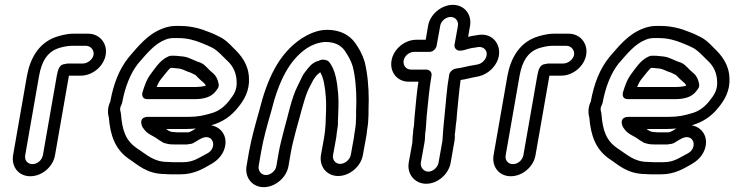

<svg xmlns="http://www.w3.org/2000/svg" viewBox="-20 -690 3029 792"><path d="M157 -50C153 -29 134 -13 114 -13C94 -13 80 -29 84 -50L141 -376C152 -440 177 -474 215 -489C231 -495 257 -501 273 -501H335C354 -501 369 -483 366 -464C363 -445 341 -428 322 -428H260C256 -428 253 -427 249 -426C224 -425 219 -402 214 -376ZM207 -50 264 -376C264 -377 265 -377 265 -378H314C361 -378 408 -416 416 -464C424 -511 391 -551 344 -551H282C255 -551 225 -543 204 -535C138 -509 104 -448 91 -376L34 -50C26 -2 57 37 105 37C153 37 199 -2 207 -50Z M588 -281H772C794 -281 844 -279 870 -314C876 -322 884 -329 882 -343C879 -363 870 -378 861 -386L844 -401C838 -408 833 -412 828 -417C813 -432 802 -433 794 -436L778 -443C762 -449 753 -455 735 -457L714 -459C708 -460 704 -460 699 -460H686C682 -460 678 -459 674 -457C638 -441 618 -405 605 -389C585 -364 576 -336 568 -310C565 -300 565 -281 588 -281ZM626 -331C631 -343 636 -353 642 -361C658 -380 673 -402 684 -410H690C693 -410 697 -409 700 -409L720 -407C732 -405 740 -400 753 -395L767 -390C778 -385 787 -380 787 -380C793 -373 800 -367 805 -362L822 -347C825 -344 827 -341 829 -337C821 -333 798 -331 780 -331ZM699 -145C682 -145 675 -151 665 -158H750C763 -158 776 -159 788 -160C777 -154 768 -146 756 -144H714C713 -144 705 -145 699 -145ZM851 -173C897 -186 933 -210 962 -247C986 -276 1010 -315 1007 -368C1005 -425 974 -463 941 -494C927 -509 907 -529 882 -540L866 -548C857 -552 850 -555 839 -559C810 -571 770 -583 723 -583H704C686 -583 668 -579 650 -572C587 -548 548 -496 512 -455C472 -406 448 -344 435 -271C426 -253 422 -229 429 -205C435 -131 455 -74 511 -35C547 -12 584 28 662 28C669 29 678 29 684 29H726C780 29 818 6 849 -12C871 -24 893 -43 904 -71C924 -124 894 -166 851 -173ZM672 -22C613 -22 586 -52 544 -79C500 -109 484 -150 479 -220C478 -229 474 -236 476 -245C477 -252 483 -260 484 -267C496 -333 519 -389 549 -427C587 -471 618 -509 661 -526C673 -531 685 -533 695 -533H714C753 -533 784 -524 813 -512C821 -508 829 -506 837 -502L854 -494C877 -483 900 -456 919 -438C940 -419 955 -390 956 -356C959 -321 945 -299 924 -273C904 -248 881 -231 852 -223C822 -214 796 -208 759 -208H594C594 -208 552 -212 565 -172C566 -168 569 -164 571 -161L578 -152C592 -136 608 -131 622 -122C633 -114 641 -109 653 -102C654 -101 657 -100 658 -100L669 -97C680 -94 696 -94 706 -94H748C753 -94 758 -95 762 -96C768 -96 774 -98 778 -100C795 -110 809 -120 821 -123C850 -130 866 -106 857 -81C852 -69 845 -62 831 -55C798 -38 777 -21 735 -21H693C689 -21 680 -22 672 -22Z M1440 -123 1427 -51C1423 -31 1403 -14 1383 -14C1364 -14 1350 -31 1354 -51L1367 -123C1368 -130 1369 -140 1370 -148C1372 -162 1375 -174 1374 -188C1375 -223 1378 -266 1375 -302C1371 -350 1364 -403 1337 -435C1331 -442 1319 -444 1310 -444C1304 -444 1299 -441 1294 -439C1266 -433 1249 -406 1244 -400C1239 -394 1232 -385 1227 -375L1208 -336C1182 -286 1168 -210 1152 -156C1145 -128 1135 -91 1130 -63L1120 -5C1117 15 1096 32 1077 32C1058 32 1044 15 1047 -5L1057 -63C1067 -120 1081 -169 1098 -228C1129 -353 1172 -442 1247 -492C1269 -506 1294 -515 1321 -517C1363 -517 1387 -502 1402 -481C1416 -460 1428 -440 1435 -416C1446 -374 1450 -320 1450 -269C1447 -220 1452 -195 1444 -151C1442 -141 1441 -131 1440 -123ZM1317 -123 1304 -51C1296 -4 1327 36 1375 36C1422 36 1469 -3 1477 -51L1490 -123C1492 -132 1493 -140 1494 -152C1503 -202 1499 -234 1501 -276V-277C1501 -333 1496 -388 1484 -436C1474 -468 1461 -490 1445 -513C1422 -545 1384 -567 1329 -567C1289 -567 1252 -549 1225 -532C1127 -467 1081 -360 1049 -232C1033 -175 1018 -123 1007 -63L997 -5C989 42 1020 82 1068 82C1116 82 1162 42 1170 -5L1180 -63C1184 -87 1194 -125 1201 -152C1217 -206 1233 -279 1252 -321L1271 -358C1281 -374 1285 -380 1301 -392C1315 -369 1321 -331 1324 -290C1327 -258 1324 -213 1323 -178C1322 -162 1320 -139 1317 -123Z M1805 -109 1789 -19C1786 0 1766 18 1747 18C1728 18 1713 0 1716 -19L1731 -102C1734 -120 1733 -132 1734 -140C1738 -161 1738 -192 1740 -211C1746 -269 1750 -319 1760 -378C1763 -393 1750 -403 1739 -403H1675C1655 -403 1642 -420 1645 -440C1648 -459 1668 -476 1688 -476H1752C1767 -476 1779 -490 1781 -501L1796 -584C1799 -603 1819 -620 1839 -620C1859 -620 1872 -603 1869 -584L1855 -506C1852 -491 1865 -481 1876 -481C1891 -481 1903 -486 1910 -488C1921 -491 1930 -493 1941 -494L1953 -496C1964 -497 1972 -494 1978 -489C2001 -469 1980 -429 1949 -424L1939 -422C1904 -417 1892 -411 1860 -407C1847 -405 1835 -393 1833 -382C1822 -321 1820 -269 1814 -216C1810 -178 1807 -143 1805 -109ZM1856 -136C1859 -151 1859 -166 1860 -171C1863 -189 1864 -205 1865 -220C1870 -268 1873 -310 1880 -360C1902 -363 1922 -369 1938 -372L1949 -374C1972 -378 1994 -390 2011 -408C2070 -471 2029 -558 1954 -546L1942 -544C1933 -543 1923 -541 1911 -538L1919 -584C1927 -631 1895 -670 1848 -670C1801 -670 1754 -631 1746 -584L1736 -526H1697C1650 -526 1603 -488 1595 -440C1587 -393 1618 -353 1666 -353H1706C1698 -302 1695 -255 1690 -207C1688 -189 1689 -178 1687 -168C1685 -159 1684 -151 1684 -142C1681 -125 1682 -109 1681 -102L1666 -19C1658 28 1691 68 1738 68C1786 68 1831 28 1839 -19L1855 -110C1857 -121 1856 -133 1856 -136Z M2139 -50C2135 -29 2116 -13 2096 -13C2076 -13 2062 -29 2066 -50L2123 -376C2134 -440 2159 -474 2197 -489C2213 -495 2239 -501 2255 -501H2317C2336 -501 2351 -483 2348 -464C2345 -445 2323 -428 2304 -428H2242C2238 -428 2235 -427 2231 -426C2206 -425 2201 -402 2196 -376ZM2189 -50 2246 -376C2246 -377 2247 -377 2247 -378H2296C2343 -378 2390 -416 2398 -464C2406 -511 2373 -551 2326 -551H2264C2237 -551 2207 -543 2186 -535C2120 -509 2086 -448 2073 -376L2016 -50C2008 -2 2039 37 2087 37C2135 37 2181 -2 2189 -50Z M2570 -281H2754C2776 -281 2826 -279 2852 -314C2858 -322 2866 -329 2864 -343C2861 -363 2852 -378 2843 -386L2826 -401C2820 -408 2815 -412 2810 -417C2795 -432 2784 -433 2776 -436L2760 -443C2744 -449 2735 -455 2717 -457L2696 -459C2690 -460 2686 -460 2681 -460H2668C2664 -460 2660 -459 2656 -457C2620 -441 2600 -405 2587 -389C2567 -364 2558 -336 2550 -310C2547 -300 2547 -281 2570 -281ZM2608 -331C2613 -343 2618 -353 2624 -361C2640 -380 2655 -402 2666 -410H2672C2675 -410 2679 -409 2682 -409L2702 -407C2714 -405 2722 -400 2735 -395L2749 -390C2760 -385 2769 -380 2769 -380C2775 -373 2782 -367 2787 -362L2804 -347C2807 -344 2809 -341 2811 -337C2803 -333 2780 -331 2762 -331ZM2681 -145C2664 -145 2657 -151 2647 -158H2732C2745 -158 2758 -159 2770 -160C2759 -154 2750 -146 2738 -144H2696C2695 -144 2687 -145 2681 -145ZM2833 -173C2879 -186 2915 -210 2944 -247C2968 -276 2992 -315 2989 -368C2987 -425 2956 -463 2923 -494C2909 -509 2889 -529 2864 -540L2848 -548C2839 -552 2832 -555 2821 -559C2792 -571 2752 -583 2705 -583H2686C2668 -583 2650 -579 2632 -572C2569 -548 2530 -496 2494 -455C2454 -406 2430 -344 2417 -271C2408 -253 2404 -229 2411 -205C2417 -131 2437 -74 2493 -35C2529 -12 2566 28 2644 28C2651 29 2660 29 2666 29H2708C2762 29 2800 6 2831 -12C2853 -24 2875 -43 2886 -71C2906 -124 2876 -166 2833 -173ZM2654 -22C2595 -22 2568 -52 2526 -79C2482 -109 2466 -150 2461 -220C2460 -229 2456 -236 2458 -245C2459 -252 2465 -260 2466 -267C2478 -333 2501 -389 2531 -427C2569 -471 2600 -509 2643 -526C2655 -531 2667 -533 2677 -533H2696C2735 -533 2766 -524 2795 -512C2803 -508 2811 -506 2819 -502L2836 -494C2859 -483 2882 -456 2901 -438C2922 -419 2937 -390 2938 -356C2941 -321 2927 -299 2906 -273C2886 -248 2863 -231 2834 -223C2804 -214 2778 -208 2741 -208H2576C2576 -208 2534 -212 2547 -172C2548 -168 2551 -164 2553 -161L2560 -152C2574 -136 2590 -131 2604 -122C2615 -114 2623 -109 2635 -102C2636 -101 2639 -100 2640 -100L2651 -97C2662 -94 2678 -94 2688 -94H2730C2735 -94 2740 -95 2744 -96C2750 -96 2756 -98 2760 -100C2777 -110 2791 -120 2803 -123C2832 -130 2848 -106 2839 -81C2834 -69 2827 -62 2813 -55C2780 -38 2759 -21 2717 -21H2675C2671 -21 2662 -22 2654 -22Z"/></svg>

Font: Blanket
Style: BdOutlineObl
Weight: 700
Foundry: Cannot Into Space Fonts
Version: Version 0.9